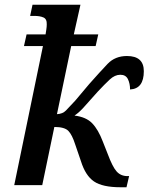

<svg xmlns="http://www.w3.org/2000/svg" viewBox="-20 -780 626 809"><path d="M488 9H513L524 -38H517Q489 -38 471.5 -57.5Q454 -77 434 -131L413 -184Q394 -234 368.5 -260.5Q343 -287 294 -293Q316 -308 337.5 -333Q359 -358 392 -394Q421 -425 442.5 -445Q464 -465 487 -465Q510 -465 519 -446.5Q528 -428 528 -403Q586 -406 586 -480Q586 -544 515 -544Q465 -544 433.5 -511Q402 -478 356 -426L297 -356Q272 -329 258 -314.5Q244 -300 220 -299L280 -586H383L394 -635H291L319 -760H117L107 -713H124Q148 -713 163 -706.5Q178 -700 177 -677Q177 -667 175 -654.5Q173 -642 172 -635H92L81 -586H161L40 0H158L209 -245Q252 -245 268 -228.5Q284 -212 297 -171L321 -101Q340 -40 376 -15.5Q412 9 488 9Z"/></svg>

Font: Noto Serif SemiCondensed Semi
Style: Italic
Weight: 600
Width: 4
Italic angle: -12°
Designer: Monotype Design Team
Foundry: Monotype Imaging Inc.
Version: Version 1.901